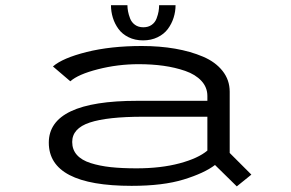

<svg xmlns="http://www.w3.org/2000/svg" viewBox="-20 -684 1090 718"><path d="M636.5 -664.5Q636.5 -640.5 629.2 -617.8Q622 -595 607.8 -575.8Q593.5 -556.5 569.5 -544.8Q545.5 -533 515 -533Q484.5 -533 460.8 -544.8Q437 -556.5 423 -575.8Q409 -595 402 -617.8Q395 -640.5 395 -664.5H456.5Q456.5 -653.5 458.8 -641.5Q461 -629.5 466.5 -615Q472 -600.5 484.8 -591.2Q497.5 -582 516 -582Q534.5 -582 547.2 -591Q560 -600 565.5 -614.8Q571 -629.5 573 -641.2Q575 -653 575 -664.5ZM510 -512Q577 -512 634.8 -502Q692.5 -492 739 -472.2Q785.5 -452.5 812.2 -418.8Q839 -385 839 -341V-112L920 -31L865.5 13L784 -67Q744 -36.5 667 -12.8Q590 11 472 11Q162.5 11 162.5 -150.5Q162.5 -307 493 -307H755.5V-325Q755.5 -357.5 733.2 -381.5Q711 -405.5 672.8 -418.8Q634.5 -432 591.2 -438Q548 -444 498.5 -444Q420.5 -444 346.2 -425Q272 -406 243 -380L178 -435.5Q214 -467 304 -489.5Q394 -512 510 -512ZM490.5 -54.5Q581.5 -54.5 651.5 -73.2Q721.5 -92 755.5 -121V-247.5H515.5Q381.5 -247.5 315.8 -225.8Q250 -204 250 -153Q250 -124.5 267.5 -104.8Q285 -85 318.8 -74.2Q352.5 -63.5 393.8 -59Q435 -54.5 490.5 -54.5Z"/></svg>

Font: League Mono Extended Light
Style: Regular
Weight: 300
Width: 9
Designer: Tyler Finck
Foundry: The League of Moveable Type / Tyler Finck
Version: Version 2.210